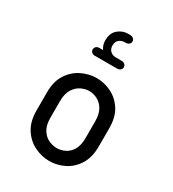

<svg xmlns="http://www.w3.org/2000/svg" viewBox="-153 -696 708 785"><g transform="rotate(30 200.5 -303.0)"><path d="M165 -500Q160 -507 156.5 -517Q153 -527 153 -539Q153 -574 174 -591.5Q195 -609 220 -609H229Q240 -609 246 -603.5Q252 -598 252 -590Q252 -583 246 -577.5Q240 -572 229 -572H225Q211 -572 200 -563Q189 -554 189 -536Q189 -519 199.5 -509.5Q210 -500 225 -500H251Q262 -500 268 -494.5Q274 -489 274 -481Q274 -474 268 -468.5Q262 -463 251 -463H148Q138 -463 132.5 -468.5Q127 -474 127 -481Q127 -489 132.5 -494.5Q138 -500 148 -500ZM201 3Q165 3 131 -13.5Q97 -30 75 -64Q53 -98 53 -150V-235Q53 -288 75 -321.5Q97 -355 131 -371.5Q165 -388 201 -388Q237 -388 270.5 -371.5Q304 -355 325.5 -321.5Q347 -288 347 -235V-150Q347 -98 325.5 -64Q304 -30 270.5 -13.5Q237 3 201 3ZM201 -58Q220 -58 239 -67Q258 -76 270.5 -97Q283 -118 283 -153V-231Q283 -266 270.5 -287Q258 -308 239 -317.5Q220 -327 201 -327Q182 -327 162.5 -317.5Q143 -308 130 -287Q117 -266 117 -231V-153Q117 -118 130 -97Q143 -76 162.5 -67Q182 -58 201 -58Z"/></g></svg>

Font: Beiruti
Style: Regular
Weight: 400
Designer: Arlette Boutros
Foundry: Boutros
Version: Version 1.41